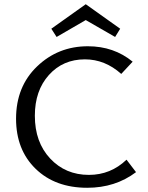

<svg xmlns="http://www.w3.org/2000/svg" viewBox="-20 -883 700 909"><path d="M386 -788 248 -708 223 -747 386 -863 549 -747 525 -708ZM579 -127 624 -68Q526 6 393 6Q241 6 148.5 -84Q56 -174 56 -321Q56 -473 155.5 -568.5Q255 -664 396 -664Q519 -664 608 -591L554 -533Q477 -602 382 -602Q278 -602 211.5 -528Q145 -454 145 -335Q145 -210 217.5 -132.5Q290 -55 401 -55Q504 -55 579 -127Z"/></svg>

Font: EauTest Medium
Style: Regular
Weight: 500
Designer: Christian Thalmann (Catharsis Fonts)
Version: Version 0.001;PS 000.001;hotconv 1.0.88;makeotf.lib2.5.64775